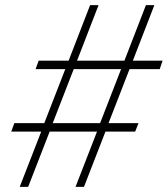

<svg xmlns="http://www.w3.org/2000/svg" viewBox="-20 -730 655 750"><path d="M57 0 141 -216H24L36 -249H153L235 -460H119L131 -493H248L332 -710H365L281 -493H466L550 -710H583L499 -493H615L604 -460H486L404 -249H521L508 -216H392L308 0H275L359 -216H174L90 0ZM186 -249H371L453 -460H268Z"/></svg>

Font: Livvic Thin
Style: Italic
Weight: 250
Italic angle: -10°
Designer: Jacques Le Bailly, Baron von Fonthausen
Version: Version 1.001; ttfautohint (v1.8.2)